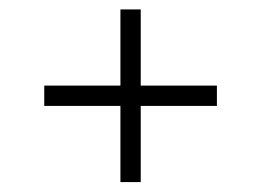

<svg xmlns="http://www.w3.org/2000/svg" viewBox="-20 -416 540 397"><path d="M229 -396.5H271V-39.5H229ZM428.5 -239V-197H71.5V-239Z"/></svg>

Font: Newsreader 16pt
Style: Regular
Weight: 400
Designer: Hugues Gentile
Foundry: Production Type
Version: Version 1.003